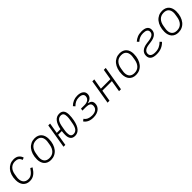

<svg xmlns="http://www.w3.org/2000/svg" viewBox="484 -2174 3833 3833"><g transform="rotate(-45 2400.0 -258.0)"><path d="M268 12Q221 12 185.5 -4Q150 -20 126 -48.5Q102 -77 90 -116.5Q78 -156 78 -204Q78 -279 98 -339Q118 -399 153.5 -441Q189 -483 236.5 -505.5Q284 -528 339 -528Q413 -528 455 -493.5Q497 -459 510 -408L462 -390Q448 -438 415.5 -458.5Q383 -479 333 -479Q259 -479 210.5 -431.5Q162 -384 148 -297L139 -241Q136 -224 135 -213.5Q134 -203 134 -191Q134 -119 170 -78Q206 -37 274 -37Q297 -37 318.5 -43Q340 -49 362 -64Q384 -79 407 -104.5Q430 -130 456 -168L497 -145Q474 -108 450 -79Q426 -50 398.5 -29.5Q371 -9 339 1.5Q307 12 268 12Z M865 12Q817 12 780.5 -3.5Q744 -19 720 -46.5Q696 -74 683.5 -112.5Q671 -151 671 -196Q671 -273 691 -334.5Q711 -396 746 -439Q781 -482 829.5 -505Q878 -528 935 -528Q983 -528 1019.5 -512.5Q1056 -497 1080 -469.5Q1104 -442 1116.5 -403.5Q1129 -365 1129 -320Q1129 -243 1109 -181.5Q1089 -120 1054 -77Q1019 -34 970.5 -11Q922 12 865 12ZM869 -37Q948 -37 996.5 -87Q1045 -137 1059 -225L1068 -281Q1071 -298 1072 -309Q1073 -320 1073 -333Q1073 -402 1037 -440.5Q1001 -479 931 -479Q852 -479 803.5 -429Q755 -379 741 -291L732 -235Q729 -218 728 -207Q727 -196 727 -183Q727 -114 763 -75.5Q799 -37 869 -37Z M1544 12Q1415 12 1415 -145Q1415 -167 1417 -193Q1419 -219 1422 -245H1318L1277 0H1225L1311 -516H1363L1325 -290H1429Q1453 -408 1502 -468Q1551 -528 1629 -528Q1758 -528 1758 -371Q1758 -336 1754 -297.5Q1750 -259 1743 -224Q1720 -107 1669.5 -47.5Q1619 12 1544 12ZM1548 -36Q1602 -36 1635.5 -79Q1669 -122 1685 -221L1696 -283Q1701 -309 1703 -331Q1705 -353 1705 -370Q1705 -428 1685.5 -454Q1666 -480 1625 -480Q1571 -480 1537.5 -437Q1504 -394 1488 -295L1477 -233Q1472 -207 1470 -185Q1468 -163 1468 -146Q1468 -88 1487.5 -62Q1507 -36 1548 -36Z M2063 12Q1991 12 1939.5 -12Q1888 -36 1859 -81L1901 -113Q1953 -36 2069 -36Q2135 -36 2175 -61.5Q2215 -87 2223 -132Q2225 -140 2225.5 -148Q2226 -156 2226 -162Q2226 -203 2194 -223Q2162 -243 2104 -243H2002L2010 -291H2109Q2165 -291 2202.5 -313.5Q2240 -336 2250 -378Q2253 -391 2253 -404Q2253 -438 2224.5 -459Q2196 -480 2136 -480Q2083 -480 2041.5 -459.5Q2000 -439 1964 -402L1930 -440Q2018 -528 2139 -528Q2220 -528 2265.5 -495Q2311 -462 2311 -406Q2311 -353 2278.5 -319Q2246 -285 2186 -272V-268Q2234 -260 2259 -234.5Q2284 -209 2284 -162Q2284 -124 2268.5 -92Q2253 -60 2224.5 -37Q2196 -14 2155 -1Q2114 12 2063 12Z M2555 -516H2610L2572 -292H2841L2879 -516H2934L2848 0H2793L2834 -243H2565L2524 0H2469Z M3265 12Q3217 12 3180.5 -3.5Q3144 -19 3120 -46.5Q3096 -74 3083.5 -112.5Q3071 -151 3071 -196Q3071 -273 3091 -334.5Q3111 -396 3146 -439Q3181 -482 3229.5 -505Q3278 -528 3335 -528Q3383 -528 3419.5 -512.5Q3456 -497 3480 -469.5Q3504 -442 3516.5 -403.5Q3529 -365 3529 -320Q3529 -243 3509 -181.5Q3489 -120 3454 -77Q3419 -34 3370.5 -11Q3322 12 3265 12ZM3269 -37Q3348 -37 3396.5 -87Q3445 -137 3459 -225L3468 -281Q3471 -298 3472 -309Q3473 -320 3473 -333Q3473 -402 3437 -440.5Q3401 -479 3331 -479Q3252 -479 3203.5 -429Q3155 -379 3141 -291L3132 -235Q3129 -218 3128 -207Q3127 -196 3127 -183Q3127 -114 3163 -75.5Q3199 -37 3269 -37Z M3849 12Q3673 12 3673 -118Q3673 -187 3721.5 -229Q3770 -271 3861 -283L3929 -292Q4072 -312 4072 -401Q4072 -480 3951 -480Q3899 -480 3856.5 -463Q3814 -446 3776 -411L3742 -448Q3784 -486 3835 -507Q3886 -528 3956 -528Q4037 -528 4080.5 -497.5Q4124 -467 4124 -405Q4124 -340 4075.5 -299Q4027 -258 3937 -246L3869 -237Q3800 -228 3762.5 -199.5Q3725 -171 3725 -123Q3725 -36 3854 -36Q3919 -36 3969 -58.5Q4019 -81 4063 -126L4096 -90Q4046 -38 3986 -13Q3926 12 3849 12Z M4465 12Q4417 12 4380.5 -3.5Q4344 -19 4320 -46.5Q4296 -74 4283.5 -112.5Q4271 -151 4271 -196Q4271 -273 4291 -334.5Q4311 -396 4346 -439Q4381 -482 4429.5 -505Q4478 -528 4535 -528Q4583 -528 4619.5 -512.5Q4656 -497 4680 -469.5Q4704 -442 4716.5 -403.5Q4729 -365 4729 -320Q4729 -243 4709 -181.5Q4689 -120 4654 -77Q4619 -34 4570.5 -11Q4522 12 4465 12ZM4469 -37Q4548 -37 4596.5 -87Q4645 -137 4659 -225L4668 -281Q4671 -298 4672 -309Q4673 -320 4673 -333Q4673 -402 4637 -440.5Q4601 -479 4531 -479Q4452 -479 4403.5 -429Q4355 -379 4341 -291L4332 -235Q4329 -218 4328 -207Q4327 -196 4327 -183Q4327 -114 4363 -75.5Q4399 -37 4469 -37Z"/></g></svg>

Font: IBM Plex Mono Light
Style: Italic
Weight: 300
Italic angle: -9°
Monospace: yes
Designer: Mike Abbink, Paul van der Laan, Pieter van Rosmalen
Foundry: Bold Monday
Version: Version 2.3